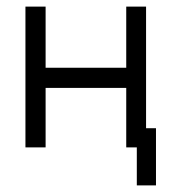

<svg xmlns="http://www.w3.org/2000/svg" viewBox="-20 -495 580 581"><path d="M452 -107V66H394V-49H362V-229H118V-49H57V-475H118V-290H362V-475H422V-107Z"/></svg>

Font: IBM 3270
Style: Regular
Weight: 400
Monospace: yes
Version: Version 2.3.1